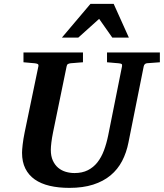

<svg xmlns="http://www.w3.org/2000/svg" viewBox="-20 -937 831 974"><path d="M725.1 -616.2Q718.3 -615.2 714.4 -611.1Q710.4 -606.9 709 -600.1L631.8 -214.8Q621.6 -162.6 599.4 -120.1Q577.1 -77.6 540.8 -47.4Q504.4 -17.1 452.6 -0.5Q400.9 16.1 332 16.1Q276.4 16.1 231.9 5.6Q187.5 -4.9 156.5 -26.6Q125.5 -48.3 108.6 -82Q91.8 -115.7 91.8 -162.1Q91.8 -176.3 95 -203.9Q98.1 -231.4 105 -265.1L174.8 -601.1Q176.3 -609.9 170.9 -612.5Q165.5 -615.2 154.8 -616.2Q146.5 -616.7 137.2 -617.7Q128.9 -618.7 118.9 -619.4Q108.9 -620.1 99.1 -621.1V-670.9H400.9V-621.1Q389.2 -620.1 378.2 -619.4Q367.2 -618.7 358.4 -617.7Q348.1 -616.7 338.9 -616.2Q330.1 -615.2 324.7 -612.1Q319.3 -608.9 317.9 -600.1L249 -265.1Q243.2 -236.3 240.5 -213.4Q237.8 -190.4 237.8 -176.8Q237.8 -145 248 -122.6Q258.3 -100.1 275.1 -85.9Q292 -71.8 313.7 -65.4Q335.4 -59.1 357.9 -59.1Q397 -59.1 425.5 -73.5Q454.1 -87.9 474.1 -113.3Q494.1 -138.7 507.3 -173.8Q520.5 -209 528.8 -250L599.1 -601.1Q600.6 -609.9 596.4 -612.5Q592.3 -615.2 580.1 -616.2Q570.8 -616.7 561.5 -617.7Q553.2 -618.7 543 -619.4Q532.7 -620.1 522.9 -621.1V-670.9H791V-621.1ZM549.8 -746.1 482.9 -841.3 377 -746.1H293.9L439 -917.5H556.6L633.8 -746.1Z"/></svg>

Font: Charis SIL APac
Style: Bold Italic
Weight: 700
Italic angle: -11°
Foundry: SIL International
Version: Version 5.000